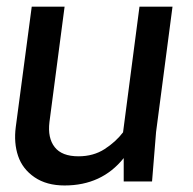

<svg xmlns="http://www.w3.org/2000/svg" viewBox="-20 -550 585 582"><path d="M76.2 -529.8H175.8L129.9 -180.2Q124 -131.8 145.8 -104Q167.5 -76.2 217.8 -76.2Q263.2 -76.2 297.1 -98.1Q331.1 -120.1 353 -148.9L402.8 -529.8H502.9L453.1 -149.9L440.9 0H355V-70.8Q288.6 12.2 175.8 12.2Q121.1 12.2 84.7 -12.7Q48.3 -37.6 34.9 -77.1Q21.5 -116.7 27.8 -165Z"/></svg>

Font: Cooper Hewitt
Style: Medium Italic
Weight: 708
Designer: Village Type and Design LLC
Foundry: Cooper Hewitt Smithsonian Design Museum
Version: 1.000